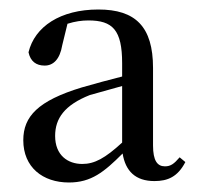

<svg xmlns="http://www.w3.org/2000/svg" viewBox="-20 -839 416 404"><path d="M125 -455C172 -455 199 -477 238 -516C244 -479 265 -458 305 -458C333 -458 354 -467 370 -498L358 -508C346 -494 339 -489 327 -489C311 -489 302 -501 302 -533V-696C302 -783 265 -819 187 -819C107 -819 53 -783 40 -729C44 -710 56 -701 74 -701C92 -701 106 -714 111 -744L122 -789C138 -794 152 -796 166 -796C217 -796 237 -776 237 -706V-678C209 -671 180 -663 152 -655C60 -627 29 -594 29 -544C29 -487 70 -455 125 -455ZM237 -539C201 -506 179 -494 153 -494C123 -494 96 -512 96 -553C96 -590 116 -618 169 -639L237 -658Z"/></svg>

Font: Noto Serif JP Medium
Style: Regular
Weight: 500
Designer: Ryoko NISHIZUKA 西塚涼子 (kana & ideographs); Frank Grießhammer (Latin, Greek & Cyrillic); Wenlong ZHANG 张文龙 (bopomofo); San
Foundry: Adobe
Version: Version 2.001;hotconv 1.1.0;makeotfexe 2.6.0